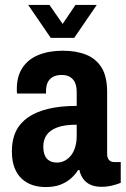

<svg xmlns="http://www.w3.org/2000/svg" viewBox="-20 -744 510 776"><path d="M164 12Q136 12 111.5 4Q87 -4 68 -21.5Q49 -39 38.5 -66.5Q28 -94 28 -133Q28 -179 44 -212.5Q60 -246 92.5 -269Q125 -292 174.5 -304Q224 -316 290 -316V-372Q290 -393 284 -408Q278 -423 264.5 -432Q251 -441 230 -441Q205 -441 191 -431.5Q177 -422 171.5 -408Q166 -394 166 -376V-366H49Q48 -371 48 -375Q48 -379 48 -385Q48 -436 71 -470.5Q94 -505 136 -522Q178 -539 234 -539Q288 -539 328 -523Q368 -507 390.5 -471Q413 -435 413 -372V-122Q413 -106 420.5 -97.5Q428 -89 442 -89H468V-5Q453 1 433 6Q413 11 390 11Q364 11 345.5 2.5Q327 -6 316 -21.5Q305 -37 301 -57H296Q284 -38 265.5 -22Q247 -6 222.5 3Q198 12 164 12ZM210 -87Q228 -87 242.5 -95Q257 -103 267.5 -116.5Q278 -130 284 -150Q290 -170 290 -194V-240Q241 -240 211.5 -229Q182 -218 168.5 -198.5Q155 -179 155 -152Q155 -131 161 -116.5Q167 -102 179.5 -94.5Q192 -87 210 -87ZM94 -724H180L257 -613H210L285 -724H371L280 -591H185Z"/></svg>

Font: Archivo Condensed
Style: Bold
Weight: 700
Width: 3
Designer: Hector Gatti
Foundry: Omnibus-Type
Version: Version 2.001